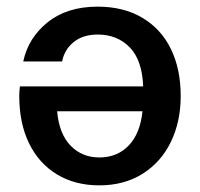

<svg xmlns="http://www.w3.org/2000/svg" viewBox="-20 -543 602 578"><path d="M524 -254Q524 -177 494.5 -116Q465 -55 409.5 -20Q354 15 279 15Q206 15 151.5 -18Q97 -51 67.5 -111.5Q38 -172 38 -254Q38 -269 40 -283H411Q408 -362 370.5 -400.5Q333 -439 274 -439Q230 -439 202 -416.5Q174 -394 167 -358H50Q65 -429 123.5 -476Q182 -523 274 -523Q352 -523 408.5 -489.5Q465 -456 494.5 -395.5Q524 -335 524 -254ZM409 -208H152Q158 -140 192.5 -104.5Q227 -69 279 -69Q333 -69 367.5 -105Q402 -141 409 -208Z"/></svg>

Font: CST
Style: Medium
Weight: 500
Version: Version 1.00